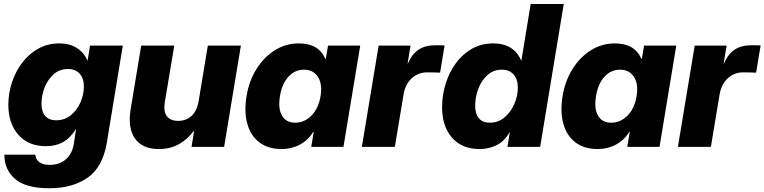

<svg xmlns="http://www.w3.org/2000/svg" viewBox="-20 -748 3894 978"><path d="M231.4 210.9Q109.9 210.9 55.7 162.6Q1.5 114.3 2.4 40H159.7Q161.6 64 180.2 77.9Q198.7 91.8 233.4 91.8Q283.7 91.8 316.2 63Q348.6 34.2 356.4 -17.6L367.7 -91.3H367.2Q338.9 -45.4 301.5 -24.4Q264.2 -3.4 214.4 -3.4Q124 -3.4 73.2 -61.8Q22.5 -120.1 22.5 -213.4Q22.5 -272.5 41 -328.6Q59.6 -384.8 93.8 -429.4Q127.9 -474.1 175.5 -500.5Q223.1 -526.9 281.7 -526.9Q335 -526.9 371.6 -503.4Q408.2 -480 425.8 -439.5H426.3L438.5 -515.6H605.5L524.4 -22.5Q503.4 103.5 426.3 157.2Q349.1 210.9 231.4 210.9ZM265.6 -135.3Q308.6 -135.3 340.6 -161.1Q372.6 -187 389.9 -226.6Q407.2 -266.1 407.2 -307.1Q407.2 -349.1 385.7 -372.8Q364.3 -396.5 326.7 -396.5Q283.2 -396.5 252.9 -369.4Q222.7 -342.3 207 -301.8Q191.4 -261.2 191.4 -219.7Q191.4 -179.2 210.4 -157.2Q229.5 -135.3 265.6 -135.3Z M789.6 11.2Q705.1 11.2 667.5 -42.5Q629.9 -96.2 645.5 -191.4L699.2 -515.6H867.7L819.3 -226.6Q812 -180.7 829.8 -156.5Q847.7 -132.3 887.7 -132.3Q927.7 -132.3 955.6 -157.5Q983.4 -182.6 992.2 -235.4L1038.6 -515.6H1207L1121.6 0H955.6L969.2 -83.5Q936 -39.1 891.8 -13.9Q847.7 11.2 789.6 11.2Z M1414.1 11.2Q1346.7 11.2 1302 -22.2Q1257.3 -55.7 1240 -116.5Q1222.7 -177.2 1235.8 -258.8Q1249 -337.4 1287.4 -397.9Q1325.7 -458.5 1381.1 -492.7Q1436.5 -526.9 1502 -526.9Q1603.5 -526.9 1637.2 -448.2H1639.6L1650.9 -515.6H1814.9L1729.5 0H1565.4L1578.1 -76.7H1576.2Q1549.3 -33.7 1507.3 -11.2Q1465.3 11.2 1414.1 11.2ZM1483.4 -123Q1531.2 -123 1567.1 -159.9Q1603 -196.8 1612.8 -258.8Q1623 -319.8 1599.4 -356.4Q1575.7 -393.1 1528.3 -393.1Q1481.9 -393.1 1449.2 -357.4Q1416.5 -321.8 1406.2 -258.8Q1395.5 -195.3 1416.3 -159.2Q1437 -123 1483.4 -123Z M1823.2 0 1908.7 -515.6H2071.3L2056.2 -424.8H2057.6Q2079.6 -474.1 2113.3 -495.8Q2147 -517.6 2199.2 -517.6Q2212.4 -517.6 2223.4 -517.3Q2234.4 -517.1 2244.6 -516.6L2221.7 -377.9Q2212.9 -378.4 2193.4 -378.9Q2173.8 -379.4 2155.3 -379.4Q2110.4 -379.4 2077.1 -349.1Q2043.9 -318.8 2035.2 -264.2L1991.2 0Z M2422.9 11.2Q2333 11.2 2282.5 -46.6Q2231.9 -104.5 2231.9 -202.1Q2231.9 -262.7 2249.8 -320.6Q2267.6 -378.4 2301.3 -425Q2335 -471.7 2383.3 -499.3Q2431.6 -526.9 2492.7 -526.9Q2597.7 -526.9 2635.3 -438.5H2635.7L2683.1 -727.5H2851.6L2731.4 0H2564.9L2577.1 -75.7H2576.7Q2549.8 -28.8 2510 -8.8Q2470.2 11.2 2422.9 11.2ZM2474.6 -123Q2518.1 -123 2550.3 -150.4Q2582.5 -177.7 2600.1 -218.8Q2617.7 -259.8 2617.7 -301.3Q2617.7 -344.7 2595.9 -368.9Q2574.2 -393.1 2536.6 -393.1Q2492.7 -393.1 2462.2 -365Q2431.6 -336.9 2416 -294.7Q2400.4 -252.4 2400.4 -210Q2400.4 -168 2419.4 -145.5Q2438.5 -123 2474.6 -123Z M3023.9 11.2Q2956.5 11.2 2911.9 -22.2Q2867.2 -55.7 2849.9 -116.5Q2832.5 -177.2 2845.7 -258.8Q2858.9 -337.4 2897.2 -397.9Q2935.5 -458.5 2991 -492.7Q3046.4 -526.9 3111.8 -526.9Q3213.4 -526.9 3247.1 -448.2H3249.5L3260.7 -515.6H3424.8L3339.4 0H3175.3L3188 -76.7H3186Q3159.2 -33.7 3117.2 -11.2Q3075.2 11.2 3023.9 11.2ZM3093.3 -123Q3141.1 -123 3177 -159.9Q3212.9 -196.8 3222.7 -258.8Q3232.9 -319.8 3209.2 -356.4Q3185.5 -393.1 3138.2 -393.1Q3091.8 -393.1 3059.1 -357.4Q3026.4 -321.8 3016.1 -258.8Q3005.4 -195.3 3026.1 -159.2Q3046.9 -123 3093.3 -123Z M3433.1 0 3518.6 -515.6H3681.2L3666 -424.8H3667.5Q3689.5 -474.1 3723.1 -495.8Q3756.8 -517.6 3809.1 -517.6Q3822.3 -517.6 3833.3 -517.3Q3844.2 -517.1 3854.5 -516.6L3831.5 -377.9Q3822.8 -378.4 3803.2 -378.9Q3783.7 -379.4 3765.1 -379.4Q3720.2 -379.4 3687 -349.1Q3653.8 -318.8 3645 -264.2L3601.1 0Z"/></svg>

Font: Inter Display ExtraBold
Style: Italic
Weight: 800
Italic angle: -9.39999°
Designer: Rasmus Andersson
Foundry: rsms
Version: Version 4.000;git-a52131595